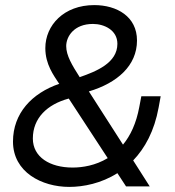

<svg xmlns="http://www.w3.org/2000/svg" viewBox="-20 -732 689 754"><path d="M211 -405 213 -403C105 -366 31 -287 31 -176C31 -56 144 2 252 2C308 2 378 -12 441 -52L475 0H568L503 -102C549 -150 586 -217 603 -310L611 -354H535L527 -312C515 -247 492 -199 463 -164L329 -373C440 -406 518 -474 518 -573C518 -667 439 -712 350 -712C231 -712 158 -633 158 -543C158 -479 191 -436 211 -405ZM109 -188C109 -268 165 -322 250 -345L403 -111C355 -82 304 -74 265 -74C176 -74 109 -115 109 -188ZM240 -551C240 -588 270 -638 345 -638C389 -638 441 -614 441 -560C441 -485 359 -452 293 -429C263 -476 240 -514 240 -551Z"/></svg>

Font: Fixel Display 20240404
Style: Italic
Weight: 400
Italic angle: -10°
Designer: AlfaBravo + MacPaw
Foundry: Kyrylo Tkachov, Marchela Mozhyna, Serhii Makarenko, Maria Weinstein, Zakhar Kryvoshyya
Version: Version 1.211;Glyphs 3.2 (3225)